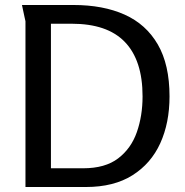

<svg xmlns="http://www.w3.org/2000/svg" viewBox="-20 -749 739 769"><path d="M659 -363Q659 -257 622 -175.5Q585 -94 510.5 -47Q436 0 324 0H82V-664Q82 -665 78.5 -679.5Q75 -694 72 -710Q69 -726 68 -729H274Q393 -729 479 -690.5Q565 -652 612 -571Q659 -490 659 -363ZM551 -363Q551 -436 533 -490.5Q515 -545 479.5 -581.5Q444 -618 391 -636Q338 -654 266 -654H184V-75H313Q401 -75 453 -114.5Q505 -154 528 -219.5Q551 -285 551 -363Z"/></svg>

Font: Rosario Light Medium
Style: Regular
Weight: 500
Version: Version 1.101; ttfautohint (v1.8.1.43-b0c9)